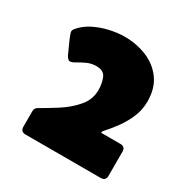

<svg xmlns="http://www.w3.org/2000/svg" viewBox="-115 -825 639 658"><g transform="rotate(30 204.5 -496.0)"><path d="M162.6 -590.3Q144 -590.3 127 -582.5Q109.9 -574.7 96.7 -566.7Q83.5 -558.6 75.7 -558.6Q73.2 -558.6 72.3 -559.1Q66.9 -562.5 64 -566.7Q61 -570.8 58.6 -576.2Q56.2 -582.5 48.6 -598.4Q41 -614.3 34.7 -629.9Q28.3 -645.5 28.3 -650.4Q28.3 -654.3 32.2 -660.2Q49.8 -682.6 77.9 -697.3Q106 -711.9 137.7 -719Q169.4 -726.1 196.8 -726.1Q244.6 -726.1 285.2 -709.2Q325.7 -692.4 350.3 -658.4Q375 -624.5 375 -572.3Q375 -538.6 362.3 -509.3Q349.6 -480 332.8 -456.8Q315.9 -433.6 303.2 -419.7Q290.5 -405.8 290.5 -402.8Q290.5 -400.9 293.9 -400.6Q297.4 -400.4 298.8 -400.4H367.2Q386.7 -400.4 386.7 -380.4V-285.6Q386.7 -265.6 367.2 -265.6H69.3Q49.8 -265.6 49.8 -285.6V-347.2Q49.8 -359.4 61.5 -365.7Q90.3 -381.8 125 -404.1Q159.7 -426.3 184.8 -455.6Q210 -484.9 210 -522.9Q210 -547.9 201.4 -569.1Q192.9 -590.3 162.6 -590.3Z"/></g></svg>

Font: Belanosima
Style: Bold
Weight: 700
Designer: The DocRepair Project, Santiago Orozco
Foundry: Google
Version: Version 2.000